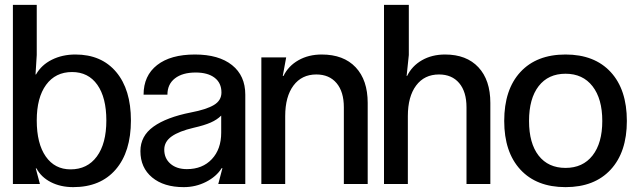

<svg xmlns="http://www.w3.org/2000/svg" viewBox="-20 -756 2619 789"><path d="M130 -64H127L144 0H33V-736H131V-530L126 -450H128Q150 -489 193 -510.5Q236 -532 290 -532Q397 -532 457.5 -460Q518 -388 518 -261Q518 -132 455.5 -59.5Q393 13 281 13Q229 13 189 -7.5Q149 -28 130 -64ZM270 -60Q339 -60 378 -113Q417 -166 417 -261Q417 -355 380 -407.5Q343 -460 276 -460Q208 -460 169.5 -407.5Q131 -355 131 -261Q131 -166 168 -113Q205 -60 270 -60Z M557 -135Q557 -197 610.5 -235.5Q664 -274 765 -294Q828 -306 859 -324.5Q890 -343 890 -376Q890 -415 862 -436.5Q834 -458 784 -458Q730 -458 699 -434Q668 -410 668 -367H570Q570 -445 625.5 -488.5Q681 -532 781 -532Q879 -532 933.5 -488.5Q988 -445 988 -367V0H877L894 -65H891Q869 -30 826.5 -8.5Q784 13 735 13Q653 13 605 -27Q557 -67 557 -135ZM748 -61Q812 -61 850.5 -102Q889 -143 889 -211V-281Q872 -264 846 -252.5Q820 -241 776 -231Q716 -217 685.5 -195.5Q655 -174 655 -141Q655 -105 680.5 -83Q706 -61 748 -61Z M1054 0V-520H1156L1142 -444H1145Q1165 -485 1206.5 -508.5Q1248 -532 1302 -532Q1392 -532 1441.5 -479.5Q1491 -427 1491 -333V0H1393V-315Q1393 -379 1363 -414.5Q1333 -450 1280 -450Q1220 -450 1186 -404.5Q1152 -359 1152 -279V0Z M1660 -530 1651 -444H1653Q1673 -485 1714 -508.5Q1755 -532 1809 -532Q1897 -532 1946 -479.5Q1995 -427 1995 -333V0H1897V-315Q1897 -379 1867 -414.5Q1837 -450 1784 -450Q1724 -450 1690 -404.5Q1656 -359 1656 -279V0H1558V-736H1660Z M2556 -259Q2556 -131 2489.5 -59Q2423 13 2304 13Q2185 13 2118.5 -59Q2052 -131 2052 -259Q2052 -388 2118.5 -460Q2185 -532 2304 -532Q2423 -532 2489.5 -460Q2556 -388 2556 -259ZM2304 -66Q2375 -66 2415 -117Q2455 -168 2455 -259Q2455 -350 2415 -401.5Q2375 -453 2304 -453Q2233 -453 2193.5 -402Q2154 -351 2154 -259Q2154 -167 2193.5 -116.5Q2233 -66 2304 -66Z"/></svg>

Font: Non Bureau
Style: Regular
Weight: 400
Designer: Jona Saucedo
Foundry: Non Foundry
Version: Version 1.000; ttfautohint (v1.8.4)